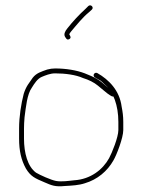

<svg xmlns="http://www.w3.org/2000/svg" viewBox="-20 -730 521 704"><path d="M234 -604C234.7 -606.7 237 -610.3 241 -615C261.2 -638.9 282.6 -665.8 306 -685L317 -695C325.3 -703.3 313 -715.7 304 -708L294 -698C270.4 -676.5 247.4 -652 227 -626C217 -614 214 -604 218 -596C221.7 -590.4 225.1 -581.5 234 -586.5C242.5 -591.3 237.5 -598.2 234 -604ZM377 -408C375 -409.3 373.3 -410.7 372 -412L351 -430C339.6 -438.6 329.2 -444.6 315 -451L291 -461C261.3 -472.4 222.1 -479 182 -479C172.7 -479 163 -477.7 153 -475C131.1 -467.2 113.6 -462.3 100 -445L82 -419C76 -409.7 71 -398.7 67 -386C57.6 -350.2 50 -302.6 50 -259V-222C50 -176.5 57.8 -143.2 75 -112C92.3 -83.2 108.1 -76.3 142 -62C170.5 -49.5 182.8 -44.5 218 -48C244 -49.4 269 -50.7 291 -58C337.1 -71.6 373.6 -102.3 396 -142C407.7 -161.8 432 -224.8 432 -253V-283C432 -303.9 429.7 -320.5 426 -339C418.6 -398.3 379.2 -437.9 337 -462C326.3 -467.4 317.4 -452.6 328 -446L349 -434C354.8 -430.1 369.7 -413.9 377 -408ZM396 -376C397.3 -372 399 -368 401 -364C409.3 -340.9 414 -313.2 414 -283V-253C414 -227 390.5 -169.2 380 -150C356.7 -107.7 311.5 -72.5 252 -69C231.8 -66.8 205.6 -62.8 185.5 -66.5C167.1 -69.9 125.6 -88.6 112 -97C81 -119.5 68 -169.9 68 -221.5V-259C68 -271 68.7 -284.7 70 -300C75.1 -337.6 79.1 -384.4 97 -409C105.5 -422.8 117.5 -441.8 133 -448C146.7 -453.7 164 -461 182 -461C218.7 -461 258 -455.8 284 -444C305.2 -437.5 324.6 -428 339 -416C346.8 -410.4 374.2 -385.4 383 -381C387.1 -378.7 389.5 -376 396 -376Z"/></svg>

Font: HoneyBee
Style: BLn
Weight: 100
Foundry: Cannot Into Space Fonts
Version: Version 0.89